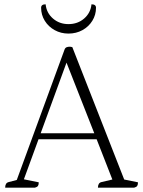

<svg xmlns="http://www.w3.org/2000/svg" viewBox="-20 -872 664 892"><path d="M4 0Q4 -22 20 -26L58 -36L280 -642Q283 -650 289.5 -652.5Q296 -655 303 -655Q309 -655 316 -653L557 -38L621 -25Q621 -14 617.5 -8.5Q614 -3 603 0H435Q435 -22 451 -26L502 -38L429 -225H159L91 -39L160 -25Q160 -14 156.5 -8.5Q153 -3 142 0ZM169 -253H418L289 -581ZM298 -716Q263 -716 234 -732Q205 -748 188 -775.5Q171 -803 171 -836Q171 -852 192 -852Q196 -812 226 -786Q256 -760 298 -760Q341 -760 371 -786Q401 -812 405 -852Q426 -852 426 -836Q426 -803 409 -775.5Q392 -748 363 -732Q334 -716 298 -716Z"/></svg>

Font: Petrona ExtraLight
Style: Regular
Weight: 200
Designer: Ringo R. Seeber
Foundry: Ringo R. Seeber
Version: Version 2.001; ttfautohint (v1.8.3)